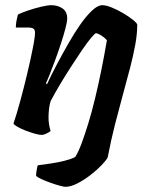

<svg xmlns="http://www.w3.org/2000/svg" viewBox="-20 -520 589 740"><path d="M32 -44Q44 -79 58 -130.5Q72 -182 85 -236.5Q98 -291 106 -332Q109 -347 111 -358.5Q113 -370 114 -379.5Q115 -389 115 -394Q115 -405 109 -409.5Q103 -414 86 -414H41Q41 -428 44 -442Q47 -456 49 -464Q63 -471 88 -479.5Q113 -488 138.5 -494Q164 -500 177 -500Q203 -500 221 -487.5Q239 -475 239 -449Q239 -436 232 -409.5Q225 -383 214.5 -351Q204 -319 192.5 -288Q181 -257 171.5 -233Q162 -209 157 -199L161 -195Q177 -230 198.5 -270.5Q220 -311 243 -351.5Q266 -392 289.5 -425.5Q313 -459 335 -479.5Q357 -500 374 -500Q389 -500 411 -491Q433 -482 455 -469Q477 -456 492.5 -443.5Q508 -431 509 -425Q509 -390 501.5 -348.5Q494 -307 481.5 -259Q469 -211 454 -156.5Q439 -102 423.5 -41.5Q408 19 395 87Q390 97 372 116Q354 135 329.5 154Q305 173 279 186.5Q253 200 232 200Q226 200 209.5 195.5Q193 191 173.5 184Q154 177 139 170Q124 163 119 158Q119 150 121.5 134.5Q124 119 126 117Q149 114 176.5 110Q204 106 229.5 99.5Q255 93 270 85Q282 66 294.5 32.5Q307 -1 320.5 -45Q334 -89 346.5 -141Q359 -193 370.5 -249.5Q382 -306 392 -365Q385 -373 376.5 -379Q368 -385 361 -388.5Q354 -392 350 -392Q346 -392 331 -374Q316 -356 295.5 -326Q275 -296 252.5 -261Q230 -226 209.5 -191.5Q189 -157 175 -130Q171 -117 169 -100.5Q167 -84 167 -67Q167 -54 169 -41Q171 -28 175 -15Q169 -10 158.5 -5Q148 0 141 0Q131 0 113.5 -5Q96 -10 78 -17Q60 -24 47 -31.5Q34 -39 32 -44Z"/></svg>

Font: Texturina 12pt Black
Style: Italic
Weight: 900
Italic angle: -11°
Designer: Guillermo Torres Carreño
Foundry: Omnibus-Type
Version: Version 1.002